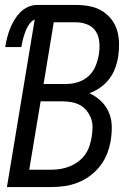

<svg xmlns="http://www.w3.org/2000/svg" viewBox="-20 -755 540 775"><path d="M188 0H8L120 -676Q110 -672 102.5 -663Q95 -654 90 -644.5Q85 -635 81.5 -625Q78 -615 75 -605Q72 -595 70 -585Q68 -575 66 -565H1Q4 -583 8.5 -601.5Q13 -620 20 -638Q27 -656 37 -673Q47 -690 61 -704.5Q75 -719 93 -727Q111 -735 129 -735H287Q314 -735 341 -730Q368 -725 390 -712Q412 -699 428.5 -678.5Q445 -658 452.5 -633Q460 -608 460.5 -580.5Q461 -553 457 -525Q453 -502 444.5 -479Q436 -456 421 -436.5Q406 -417 385 -402Q364 -387 341 -379Q366 -367 386.5 -348Q407 -329 418.5 -303.5Q430 -278 431 -248.5Q432 -219 427 -189Q423 -163 413 -136.5Q403 -110 385.5 -87Q368 -64 345 -46.5Q322 -29 295.5 -18.5Q269 -8 242 -4Q215 0 188 0ZM156 -416H248Q271 -416 295 -423.5Q319 -431 337.5 -448Q356 -465 365.5 -488Q375 -511 379 -535Q383 -559 381 -583.5Q379 -608 367.5 -627Q356 -646 334 -655.5Q312 -665 287 -665H197ZM98 -70H187Q206 -70 224.5 -73Q243 -76 261.5 -83.5Q280 -91 296 -103Q312 -115 323.5 -131Q335 -147 341 -165.5Q347 -184 350 -202Q353 -221 353.5 -240Q354 -259 347.5 -276.5Q341 -294 330 -308Q319 -322 303.5 -330.5Q288 -339 269.5 -342.5Q251 -346 231 -346H144Z"/></svg>

Font: Iosevka
Style: Italic
Weight: 400
Italic angle: -9°
Monospace: yes
Designer: Belleve Invis
Foundry: Belleve Invis
Version: Version 32.5.0; ttfautohint (v1.8.4)